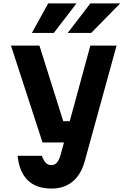

<svg xmlns="http://www.w3.org/2000/svg" viewBox="-20 -881 740 1120"><path d="M44 -615H210L349 -174H437L404 -50H228ZM660 -615 473 64Q451 140 402 179.5Q353 219 281 219Q192 219 142 170.5Q92 122 83 28H224Q235 57 247.5 69.5Q260 82 280 82Q299 82 311.5 68Q324 54 333 24L507 -615ZM166 -689 261 -861H426L294 -689ZM375 -689 507 -861H681L512 -689Z"/></svg>

Font: Martian Mono
Style: Bold
Weight: 700
Designer: Roman Shamin
Foundry: Evil Martians
Version: Version 1.000